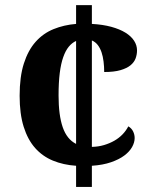

<svg xmlns="http://www.w3.org/2000/svg" viewBox="-20 -734 599 754"><path d="M278.8 -83Q228.5 -86.4 187.7 -103.3Q147 -120.1 117.9 -152.8Q88.9 -185.5 73 -236.1Q57.1 -286.6 57.1 -357.9Q57.1 -432.6 73.7 -484.6Q90.3 -536.6 119.9 -569.8Q149.4 -603 190.2 -619.6Q231 -636.2 278.8 -640.1V-713.9H340.8V-640.1Q383.8 -637.7 417 -628.7Q450.2 -619.6 472.7 -605.7Q495.1 -591.8 506.6 -574Q518.1 -556.2 518.1 -536.1Q518.1 -520 512.5 -504.6Q506.8 -489.3 492.4 -477.5Q478 -465.8 453.1 -458.5Q428.2 -451.2 389.2 -451.2Q389.2 -472.2 386.7 -492.2Q384.3 -512.2 378.7 -528.8Q373 -545.4 363.8 -557.4Q354.5 -569.3 340.8 -575.2V-157.2Q366.2 -157.7 388.4 -164.3Q410.6 -170.9 429 -181.4Q447.3 -191.9 461.2 -206.3Q475.1 -220.7 483.9 -237.8Q496.6 -230.5 502.7 -218Q508.8 -205.6 508.8 -191.9Q508.8 -174.8 498.8 -156.7Q488.8 -138.7 468.3 -123.3Q447.8 -107.9 416 -96.9Q384.3 -85.9 340.8 -83V0H278.8ZM210 -358.9Q210 -281.7 226.3 -234.4Q242.7 -187 278.8 -168.9V-573.2Q262.7 -565.9 250 -550.5Q237.3 -535.2 228.3 -509.5Q219.2 -483.9 214.6 -446.8Q210 -409.7 210 -358.9Z"/></svg>

Font: Droid Serif
Style: Bold
Weight: 700
Designer: Monotype Design team
Foundry: Monotype Imaging Inc.
Version: Version 1.03